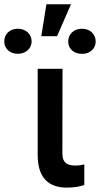

<svg xmlns="http://www.w3.org/2000/svg" viewBox="-103 -865 465 892"><path d="M72.1 -545.5V-143.8C72.4 -34.4 127.1 6.7 208.1 6.7C242.2 6.7 269.2 1.1 288.7 -5.3V-100.9C279.5 -98.7 263.1 -95.9 246.4 -95.9C213.1 -95.9 186.8 -105.5 186.8 -152.7L187.5 -545.5ZM-83.1 -672.9C-83.5 -640.6 -58.6 -615.1 -20.2 -615.1C18.1 -615.1 43.7 -640.6 44 -672.9C43.7 -705.3 18.1 -731.5 -20.2 -731.5C-58.9 -731.5 -83.5 -705.3 -83.1 -672.9ZM88.8 -696.7H161.9L226.9 -845.2H112.6ZM213.8 -671.9C213.8 -639.9 238.6 -614.7 278.1 -614.7C316.1 -614.7 341.3 -639.6 341.6 -671.9C341.3 -705.6 316.1 -731.5 278.1 -731.5C238.6 -731.5 213.8 -705.3 213.8 -671.9Z"/></svg>

Font: Magic Ui Pro Semi Bold
Style: Regular
Weight: 600
Designer: Stefan Endress, Andreas Faust
Version: Version 1.000;FEAKit 1.0